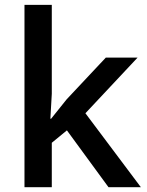

<svg xmlns="http://www.w3.org/2000/svg" viewBox="-20 -780 612 800"><path d="M192.9 -285.2 257.8 -366.2 420.9 -540H553.2L335.9 -308.1L566.9 0H432.1L258.8 -236.8L195.8 -185.1V0H82V-759.8H195.8V-389.2L189.9 -285.2Z"/></svg>

Font: f1_52653          
Style: Regular
Weight: 600
Foundry: Ascender Corporation
Version: Version 1.10